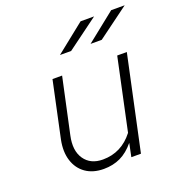

<svg xmlns="http://www.w3.org/2000/svg" viewBox="-128 -803 863 920"><g transform="rotate(-20 304.0 -343.5)"><path d="M247 8Q192 8 155 -18Q118 -44 103.5 -90Q89 -136 101 -195L162 -481H211L150 -198Q134 -125 164.5 -80.5Q195 -36 258 -36Q353 -36 414 -115L492 -481H541L438 0H389L403 -68Q370 -28 332 -10Q294 8 247 8ZM235 -577 383 -695H452L292 -577ZM391 -577 539 -695H608L448 -577Z"/></g></svg>

Font: Red Hat Mono
Style: Italic
Weight: 300
Italic angle: -12°
Monospace: yes
Designer: Pentagram, MCKL
Foundry: Pentagram, MCKL
Version: Version 1.023